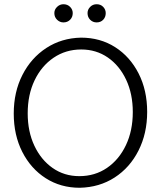

<svg xmlns="http://www.w3.org/2000/svg" viewBox="-20 -874 761 908"><path d="M357 14Q267 14 196.5 -31Q126 -76 85.5 -155.5Q45 -235 45 -337Q45 -439 86 -519.5Q127 -600 199 -647Q271 -694 363 -696Q454 -696 524.5 -651Q595 -606 635.5 -526.5Q676 -447 676 -345Q676 -243 635 -162Q594 -81 522 -34.5Q450 12 357 14ZM355 -41Q429 -41 486 -80Q543 -119 575.5 -187.5Q608 -256 608 -344Q608 -430 576.5 -497Q545 -564 490 -602Q435 -640 364 -640Q291 -640 233.5 -601Q176 -562 143.5 -494Q111 -426 111 -338Q111 -252 142.5 -185Q174 -118 229 -79.5Q284 -41 355 -41ZM280 -768Q299 -768 311.5 -780.5Q324 -793 324 -812Q324 -829 311.5 -841.5Q299 -854 280 -854Q263 -854 250 -841.5Q237 -829 237 -812Q237 -793 250 -780.5Q263 -768 280 -768ZM437 -768Q456 -768 468 -780.5Q480 -793 480 -812Q480 -829 468 -841.5Q456 -854 437 -854Q419 -854 406.5 -841.5Q394 -829 394 -812Q394 -793 406.5 -780.5Q419 -768 437 -768Z"/></svg>

Font: Catamaran Thin Light
Style: Regular
Weight: 300
Version: Version 2.000